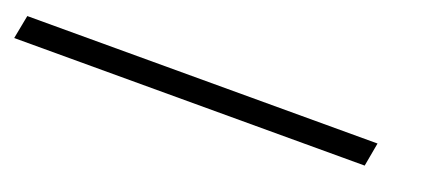

<svg xmlns="http://www.w3.org/2000/svg" viewBox="-76 -127 747 340"><g transform="rotate(20 297.0 43.0)"><path d="M-65 65.5H595.5L603.5 21H-56.5Z"/></g></svg>

Font: Anybody SemiExpanded Light
Style: Italic
Weight: 300
Width: 6
Italic angle: -10°
Version: Version 1.113;gftools[0.9.25]